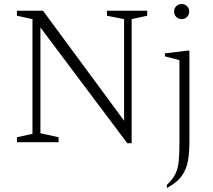

<svg xmlns="http://www.w3.org/2000/svg" viewBox="-20 -714 1071 964"><path d="M65 0V-25L143 -42V-618L65 -635V-660H196L603 -108V-618L517 -635V-660H719V-635L641 -618V5H619L183 -576V-45L274 -25V0ZM892 -618Q876 -618 865 -629Q854 -640 854 -656Q854 -672 865 -683Q876 -694 892 -694Q908 -694 919 -683Q930 -672 930 -656Q930 -640 919 -629Q908 -618 892 -618ZM818 230V214Q848 186 861 158.5Q874 131 877.5 93.5Q881 56 881 0V-412L808 -431V-446L921 -460H931V0Q931 50 924 92Q917 134 893.5 168Q870 202 818 230Z"/></svg>

Font: Spectral ExtraLight
Style: Regular
Weight: 275
Designer: Jean-Baptiste Levee
Foundry: Production Type
Version: Version 2.001